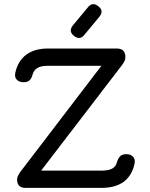

<svg xmlns="http://www.w3.org/2000/svg" viewBox="-20 -914 729 934"><path d="M339 -740C358.5 -724.5 375.5 -725.5 390 -744C390 -744 463 -832 463 -832C463 -832 463 -832 463 -832C479 -851.5 477.5 -868.5 459 -883C459 -883 459 -883 459 -883C440.5 -898.5 423.5 -897.5 408 -879C408 -879 335 -791 335 -791C335 -791 335 -791 335 -791C319.5 -772.5 320.5 -755.5 339 -740C339 -740 339 -740 339 -740ZM473 0C473 0 473 0 473 0C564.5 0 618.5 -40 635 -120C635 -120 635 -120 635 -120C637 -134 634 -145 626.5 -152.5C619 -160 608 -164 594 -164C594 -164 594 -164 594 -164C580.5 -164 571 -160.5 564.5 -154C558 -147.5 552.5 -137.5 549 -125C549 -125 549 -125 549 -125C545 -110 537 -99.5 525 -93.5C513 -87 495.5 -84 473 -84C473 -84 177 -84 177 -84C177 -84 177 -80 177 -80C177 -80 574 -598 574 -598C574 -598 574 -598 574 -598C580 -606 584 -613 586.5 -619C589 -625 590 -630.5 590 -636C590 -636 590 -636 590 -636C590 -664 576 -678 548 -678C548 -678 214 -678 214 -678C214 -678 214 -678 214 -678C169 -678 133 -667.5 106.5 -647C79.5 -626.5 62 -596.5 54 -558C54 -558 54 -558 54 -558C51.5 -544 54.5 -533 62.5 -525.5C70 -518 81 -514 95 -514C95 -514 95 -514 95 -514C108.5 -514 118.5 -517.5 125 -524.5C131.5 -531 136 -540.5 139 -553C139 -553 139 -553 139 -553C143.5 -567.5 152 -578 164 -584.5C176 -591 192.5 -594 214 -594C214 -594 481 -594 481 -594C481 -594 481 -604 481 -604C481 -604 79 -78 79 -78C79 -78 79 -78 79 -78C73.5 -70 69.5 -63 67 -57.5C64.5 -52 63 -46.5 63 -42C63 -42 63 -42 63 -42C63 -14 76.5 0 104 0C104 0 473 0 473 0Z"/></svg>

Font: Jura-Fortis-Bold
Style: Bold
Weight: 500
Designer: Daniel Johnson, Alexei Vanyashin, Mirko Velimirovic
Foundry: Daniel Johnson
Version: ""